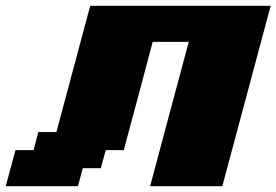

<svg xmlns="http://www.w3.org/2000/svg" viewBox="-20 -645 957 665"><path d="M500 0H750Q777.8 -104 833.7 -312.3Q889.6 -520.5 917.5 -625H292.5L175.3 -187.5H112.8L96.2 -125H33.7Q27.8 -104 16.6 -62.5Q5.4 -21 0 0H250L266.6 -62.5H329.1L346.2 -125H408.7Q425.8 -187.5 459 -312.5Q492.2 -437.5 508.8 -500H633.8Q611.3 -417 566.7 -250Q522 -83 500 0Z"/></svg>

Font: Faithful 32x
Style: BoldOblique
Weight: 400
Foundry: Faithful Resource Pack
Version: Version 1.0; January 27, 2023